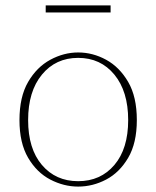

<svg xmlns="http://www.w3.org/2000/svg" viewBox="-20 -677 578 710"><path d="M269 13Q216 13 166 -13Q116 -39 84 -93.5Q52 -148 52 -233Q52 -319 84 -374Q116 -429 166 -456Q216 -483 269 -483Q323 -483 372.5 -456Q422 -429 454 -374Q486 -319 486 -233Q486 -148 454 -93.5Q422 -39 372.5 -13Q323 13 269 13ZM269 -7Q352 -7 403 -67Q454 -127 454 -233Q454 -339 403 -401Q352 -463 269 -463Q186 -463 135 -401Q84 -339 84 -233Q84 -127 135 -67Q186 -7 269 -7ZM149 -631V-657H389V-631Z"/></svg>

Font: Source Serif 4 ExtraLight
Style: Regular
Weight: 200
Designer: Frank Grießhammer
Foundry: Adobe
Version: Version 4.005;hotconv 1.1.0;makeotfexe 2.6.0